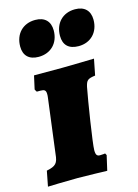

<svg xmlns="http://www.w3.org/2000/svg" viewBox="-128 -810 628 876"><g transform="rotate(-15 186.0 -372.0)"><path d="M100 -580C158 -580 197 -620 197 -679C197 -722 172 -747 127 -747C69 -747 30 -707 30 -647C30 -604 55 -580 100 -580ZM289 -580C346 -580 385 -620 385 -679C385 -722 360 -747 315 -747C257 -747 218 -707 218 -647C218 -604 242 -580 289 -580ZM277 -391C284 -420 289 -426 326 -431L341 -507C341 -507 227 -504 193 -504H57L43 -441C45 -437 47 -433 50 -429H68C86 -429 93 -424 93 -406C93 -401 93 -396 92 -390L59 -132C55 -89 45 -78 1 -69L-13 3C-13 3 75 0 128 0C162 0 267 3 267 3L283 -67L278 -76C278 -76 270 -74 254 -74C240 -74 234 -80 234 -103C234 -134 265 -330 277 -391Z"/></g></svg>

Font: Alegreya SC Black
Style: Italic
Weight: 900
Italic angle: -7°
Designer: Juan Pablo del Peral
Foundry: Huerta Tipografica
Version: Version 2.007;PS 002.007;hotconv 1.0.88;makeotf.lib2.5.64775